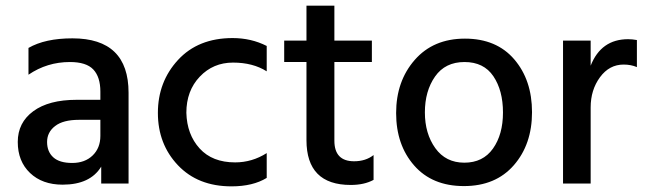

<svg xmlns="http://www.w3.org/2000/svg" viewBox="-20 -651 2287 681"><path d="M202 4Q130 4 86.5 -37.5Q43 -79 43 -147.5Q43 -216 98 -256.5Q153 -297 252 -297H336V-326Q336 -378 311 -404.5Q286 -431 228 -431Q147 -431 81 -386V-481Q140 -515 237 -515Q436 -515 436 -322V0H339V-60Q300 4 202 4ZM336 -169V-226H260Q204 -226 175.5 -204Q147 -182 147 -147.5Q147 -113 169 -93Q191 -73 236 -73Q281 -73 308.5 -99.5Q336 -126 336 -169Z M801 10Q682 10 611 -65Q540 -140 540 -250.5Q540 -361 611.5 -438.5Q683 -516 805 -516Q871 -516 926 -488V-398Q877 -429 806.5 -429Q736 -429 688.5 -379Q641 -329 641 -251Q643 -174 688 -124.5Q733 -75 814 -75Q874 -75 926 -108V-20Q877 10 801 10Z M1224 5Q1067 5 1067 -154V-431H988V-507H1067V-631H1166V-507H1299V-431H1166V-152Q1166 -79 1236 -79Q1277 -79 1305 -101V-13Q1272 5 1224 5Z M1627.5 -431Q1559 -431 1523 -379.5Q1487 -328 1487 -252.5Q1487 -177 1524 -125.5Q1561 -74 1627 -74Q1693 -74 1728.5 -124Q1764 -174 1764 -252Q1764 -330 1730 -380.5Q1696 -431 1627.5 -431ZM1804 -440.5Q1867 -367 1867 -253Q1867 -139 1802.5 -65Q1738 9 1625.5 9Q1513 9 1449 -64Q1385 -137 1385 -250Q1385 -363 1451 -438.5Q1517 -514 1629 -514Q1741 -514 1804 -440.5Z M2075 0H1977V-507H2075V-418Q2112 -512 2208 -512Q2222 -512 2239 -509V-413Q2218 -422 2192 -422Q2141 -422 2108 -377Q2075 -332 2075 -270Z"/></svg>

Font: Hind Jalandhar Medium
Style: Regular
Weight: 500
Designer: Namrata Goyal
Foundry: Indian Type Foundry
Version: Version 0.702;PS 1.0;hotconv 1.0.81;makeotf.lib2.5.63406